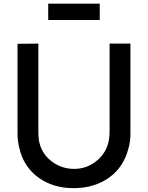

<svg xmlns="http://www.w3.org/2000/svg" viewBox="-20 -981 784 1017"><path d="M235.4 -961.4H508.3V-875H235.4ZM670.9 -750V-274.9Q670.9 -230.5 660.6 -195.8Q635.3 -95.7 558.3 -40.5Q481.4 14.6 373 15.6Q262.7 16.6 183.8 -40.3Q105 -97.2 82.5 -196.8Q72.8 -234.9 72.8 -274.9V-749L183.1 -750V-294.9Q183.1 -244.6 189.5 -221.7Q205.1 -161.6 256.6 -124Q308.1 -86.4 373 -86.4Q438 -86.4 489 -126.7Q540 -167 554.2 -227.1Q560.5 -252 560.5 -294.9V-750Z"/></svg>

Font: Manrope3 Semibold
Style: Regular
Weight: 600
Width: 4
Designer: Mikhail Sharanda
Foundry: Mikhail Sharanda
Version: Version 3.000;PS 003.000;hotconv 1.0.88;makeotf.lib2.5.64775